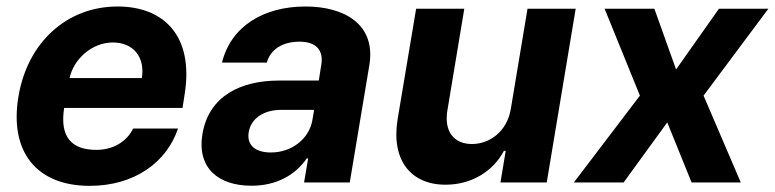

<svg xmlns="http://www.w3.org/2000/svg" viewBox="-20 -573 2433 603"><path d="M261.7 10.7C401.6 10.7 503.2 -62.5 539.1 -169.4H398.1C377.5 -126.8 333.5 -102.3 283 -102.3C206 -102.3 166.9 -141.3 181.5 -234H553.3L559.7 -275.6C589.8 -460.9 494 -552.6 349.4 -552.6C188.9 -552.6 66.1 -438.6 38 -270.2C8.9 -97.3 93.8 10.7 261.7 10.7ZM198.5 -327.8C211.3 -387.8 269.2 -439.6 334.2 -439.6C399.5 -439.6 436.1 -392.8 425.4 -327.8Z M769.9 10.3C850.5 10.3 908.7 -24.9 943.5 -75.6H947.8L935 0H1078.5L1139.9 -367.9C1161.6 -497.9 1060 -552.6 939.3 -552.6C808.2 -552.6 705.3 -490.8 677.2 -376.4H817.8C829.9 -418.3 867.2 -442.1 921.2 -442.1C972.3 -442.1 996.1 -415.5 989.3 -371.4L981.2 -320H856.2C739 -320 636.4 -273.8 615.8 -152.3C598 -44.7 666.2 10.3 769.9 10.3ZM761 -157.3C767.8 -199.9 806.5 -228.3 864.7 -228H966.6L960.9 -195C950.6 -137.4 897 -94.1 830.6 -94.1C783.4 -94.1 754.6 -116.1 761 -157.3Z M1584.5 -232.2C1572.8 -159.1 1516.7 -120.7 1462.4 -120.7C1404.8 -120.7 1374.6 -160.9 1384.9 -225.1L1438.2 -545.5H1286.9L1228.7 -198.2C1208.1 -70.7 1269.5 7.1 1379.3 7.1C1461.3 7.1 1528.8 -35.2 1562.5 -99.1H1568.2L1551.8 0H1697.1L1788 -545.5H1636.7Z M2035.2 -545.5H1878.9L1989.7 -272.7L1782.3 0H1938.6L2075.6 -188.6L2152 0H2306.5L2189.6 -272.7L2393.1 -545.5H2237.9L2103.3 -354.8Z"/></svg>

Font: Margiela Sans
Style: Bold Italic
Weight: 700
Italic angle: -9.39999°
Designer: Stefan Endress, Andreas Faust
Version: Version 1.100;FEAKit 1.0